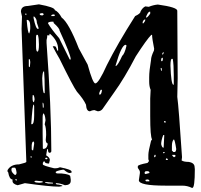

<svg xmlns="http://www.w3.org/2000/svg" viewBox="-20 -874 952 908"><path d="M164.1 -853.5Q239.3 -839.8 239.3 -826.2Q256.8 -818.4 271.5 -791Q305.7 -765.6 352.5 -645.5L394.5 -568.4Q418.9 -479.5 430.7 -479.5Q446.3 -479.5 485.4 -566.4Q535.2 -666 619.1 -797.9Q644.5 -809.6 644.5 -819.3Q653.3 -836.9 667 -843.8L683.6 -841.8Q705.1 -850.6 726.6 -852.5Q818.4 -839.8 818.4 -823.2V-821.3L820.3 -503.9L818.4 -416Q825.2 -368.2 840.8 -130.9L838.9 -115.2Q849.6 -108.4 871.1 -108.4Q900.4 -104.5 900.4 -83L901.4 -74.2Q901.4 14.6 889.6 14.6H887.7Q866.2 3.9 841.8 3.9H761.7Q636.7 3.9 636.7 -21.5L641.6 -55.7V-60.5Q641.6 -67.4 631.8 -80.1V-87.9Q631.8 -94.7 677.7 -103.5L684.6 -112.3L681.6 -121.1V-141.6Q681.6 -158.2 694.3 -208L699.2 -214.8Q690.4 -227.5 690.4 -326.2V-408.2L692.4 -449.2Q685.5 -464.8 685.5 -488.3V-508.8Q685.5 -538.1 694.3 -590.8Q694.3 -606.4 708 -634.8L709 -643.6Q699.2 -692.4 699.2 -709H695.3Q673.8 -687.5 622.1 -607.4Q568.4 -503.9 519.5 -436.5L464.8 -358.4Q456.1 -347.7 442.4 -347.7L425.8 -353.5Q415 -352.5 405.3 -347.7Q388.7 -347.7 386.7 -378.9Q375 -405.3 343.8 -440.4Q326.2 -463.9 261.7 -595.7L246.1 -623L229.5 -654.3L230.5 -655.3H239.3Q245.1 -655.3 250 -636.7L251 -634.8H254.9V-640.6Q254.9 -680.7 216.8 -713.9H213.9V-707H203.1V-698.2L200.2 -684.6V-670.9Q222.7 -363.3 222.7 -158.2Q220.7 -151.4 213.9 -151.4Q207 -151.4 207 -167L205.1 -168.9H203.1L198.2 -139.6Q215.8 -128.9 215.8 -117.2L211.9 -100.6Q191.4 -100.6 191.4 -110.4H186.5L182.6 -103.5V-96.7Q182.6 -90.8 236.3 -78.1H243.2Q252.9 -78.1 263.7 -83Q318.4 -72.3 318.4 -62.5V-57.6L309.6 -55.7Q299.8 -55.7 282.2 -71.3H275.4Q243.2 -65.4 243.2 -59.6Q244.1 -53.7 252.9 -53.7H270.5Q312.5 -49.8 312.5 -39.1L314.5 -25.4V-18.6Q314.5 1 287.1 2Q263.7 -7.8 244.1 -7.8V-5.9Q244.1 -1 257.8 -1Q275.4 2 275.4 5.9L259.8 8.8Q214.8 8.8 97.7 -7.8L63.5 2Q39.1 -3.9 39.1 -18.6V-25.4Q24.4 -25.4 18.6 -59.6L15.6 -62.5V-69.3Q31.2 -96.7 70.3 -96.7Q104.5 -104.5 104.5 -108.4V-110.4L82 -737.3L84 -795.9L79.1 -818.4Q79.1 -845.7 111.3 -845.7ZM207 -763.7Q222.7 -736.3 259.8 -693.4L309.6 -592.8H314.5V-593.8Q314.5 -615.2 261.7 -729.5Q261.7 -740.2 234.4 -764.6L232.4 -771.5H223.6Q207 -770.5 207 -763.7ZM184.6 -337.9Q181.6 -331.1 181.6 -319.3V-244.1L182.6 -171.9L184.6 -169.9H186.5Q200.2 -169.9 205.1 -189.5V-196.3Q198.2 -196.3 196.3 -210.9L198.2 -235.4V-237.3Q198.2 -272.5 191.4 -286.1L195.3 -305.7Q192.4 -335.9 184.6 -337.9ZM526.4 -563.5 528.3 -561.5Q538.1 -566.4 557.6 -609.4Q569.3 -619.1 578.1 -657.2V-659.2L574.2 -662.1Q554.7 -662.1 526.4 -563.5ZM786.1 -563.5Q789.1 -476.6 799.8 -472.7L801.8 -474.6V-518.6Q801.8 -569.3 796.9 -595.7H793Q786.1 -595.7 786.1 -563.5ZM179.7 -503.9Q181.6 -433.6 188.5 -433.6H191.4V-450.2Q191.4 -502.9 188.5 -536.1H186.5Q181.6 -536.1 179.7 -503.9ZM152.3 -709 150.4 -700.2V-654.3Q150.4 -629.9 157.2 -629.9Q164.1 -629.9 164.1 -664.1Q164.1 -692.4 159.2 -709ZM801.8 -214.8Q793 -206.1 793 -183.6V-162.1L799.8 -155.3H806.6Q811.5 -155.3 813.5 -168.9Q806.6 -214.8 801.8 -214.8ZM127.9 -288.1 129.9 -286.1Q141.6 -286.1 141.6 -327.1V-370.1L140.6 -378.9H138.7Q133.8 -378.9 127.9 -288.1ZM107.4 -780.3 106.4 -778.3V-777.3Q111.3 -715.8 118.2 -715.8Q123 -726.6 123 -739.3V-751Q123 -779.3 107.4 -780.3ZM34.2 -76.2V-69.3Q34.2 -59.6 49.8 -46.9H52.7Q56.6 -46.9 58.6 -55.7Q55.7 -81.1 49.8 -81.1H39.1ZM752 -235.4Q742.2 -210 742.2 -192.4Q746.1 -175.8 752 -175.8H753.9L756.8 -233.4V-235.4ZM138.7 -795.9V-789.1Q149.4 -737.3 159.2 -737.3H162.1V-743.2L154.3 -766.6Q154.3 -785.2 141.6 -795.9ZM129.9 -187.5V-167L133.8 -163.1H136.7L141.6 -194.3L140.6 -204.1H136.7Q131.8 -204.1 129.9 -187.5ZM141.6 -14.6Q150.4 -9.8 164.1 -9.8H168.9L181.6 -11.7V-16.6L148.4 -19.5ZM669.9 -792 671.9 -791Q677.7 -791 690.4 -809.6V-818.4H685.5Q677.7 -813.5 669.9 -792ZM134.8 -424.8 133.8 -413.1V-411.1Q133.8 -390.6 140.6 -390.6L143.6 -404.3Q141.6 -424.8 136.7 -424.8ZM664.1 -59.6V-53.7L668 -50.8L686.5 -55.7V-59.6Q684.6 -64.5 675.8 -64.5H668.9ZM116.2 -593.8V-559.6L120.1 -556.6H121.1L123 -577.1V-582L121.1 -593.8ZM456.1 -449.2Q449.2 -437.5 449.2 -429.7V-426.8H453.1Q459 -426.8 461.9 -445.3V-449.2ZM193.4 -12.7V-9.8L209 -5.9H230.5V-9.8L202.1 -12.7ZM168 -809.6V-805.7Q168 -801.8 179.7 -800.8Q186.5 -803.7 186.5 -805.7V-807.6L182.6 -811.5H175.8ZM654.3 -764.6 656.2 -763.7H658.2Q667 -773.4 667 -780.3V-782.2H665Q654.3 -777.3 654.3 -764.6ZM668 -23.4V-19.5L670.9 -16.6H686.5V-19.5Q684.6 -25.4 675.8 -25.4ZM794.9 -141.6V-137.7L801.8 -130.9H804.7L810.5 -135.7V-137.7L806.6 -141.6ZM222.7 -800.8V-797.9H236.3L239.3 -800.8V-802.7L236.3 -805.7Q223.6 -805.7 222.7 -800.8ZM742.2 -590.8V-586.9L745.1 -584Q750 -585.9 750 -593.8V-600.6H747.1Q742.2 -599.6 742.2 -590.8ZM181.6 -388.7V-381.8L182.6 -365.2H186.5V-375Q186.5 -387.7 181.6 -388.7ZM193.4 -124 196.3 -121.1H202.1L205.1 -124L202.1 -127.9H196.3ZM710.9 -141.6 709 -132.8V-130.9H712.9L715.8 -134.8V-141.6ZM763.7 -121.1 766.6 -117.2H773.4V-121.1L768.6 -126ZM740.2 -552.7V-547.9L742.2 -539.1H745.1V-549.8L742.2 -552.7ZM747.1 -616.2H749Q753.9 -618.2 753.9 -627V-627.9Q747.1 -625 747.1 -616.2ZM756.8 -301.8 755.9 -296.9 760.7 -293 763.7 -296.9V-298.8L760.7 -301.8ZM752 -155.3V-149.4H755.9L758.8 -153.3V-155.3ZM52.7 -26.4V-23.4L56.6 -19.5L58.6 -21.5H59.6L58.6 -26.4ZM99.6 -809.6V-805.7L102.5 -802.7H104.5V-809.6ZM125 -135.7V-128.9H129.9V-132.8L127 -135.7Z"/></svg>

Font: Love Ya Like A Sister
Style: Regular
Weight: 400
Designer: Kimberly Geswein
Foundry: Kimberly Geswein
Version: Version 1.002 2007